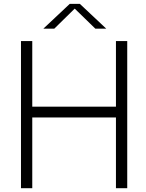

<svg xmlns="http://www.w3.org/2000/svg" viewBox="-20 -985 766 1005"><path d="M148.9 0H89.8V-770H148.9V-426.8H586.9V-770H646V0H586.9V-370.1H148.9ZM345.2 -964.8H397.9L536.1 -835H479L371.1 -939.9L264.2 -835H207Q326.7 -947.8 345.2 -964.8Z"/></svg>

Font: Junction Light
Style: Regular
Weight: 300
Designer: Caroline Hadilaksono
Foundry: Caroline Hadilaksono
Version: Version 1.002